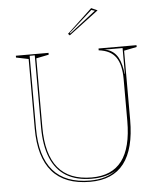

<svg xmlns="http://www.w3.org/2000/svg" viewBox="-61 -983 862 1048"><g transform="rotate(-5 369.5 -459.0)"><path d="M391 13Q252 13 183 -66.5Q114 -146 114 -304V-684L46 -698V-708H225V-698L156 -684V-307Q156 -158 217 -84Q278 -10 401 -10Q512 -10 566.5 -82Q621 -154 621 -300V-530Q621 -569 614 -599Q607 -629 592.5 -649.5Q578 -670 555 -682Q532 -694 499 -698V-708H707V-698L637 -684V-305Q637 -146 576 -66.5Q515 13 391 13ZM391 6Q436 6 472 -5Q508 -16 536 -37Q509 -20 475.5 -11.5Q442 -3 401 -3Q318 -3 262 -36.5Q206 -70 177.5 -138Q149 -206 149 -307V-701H121V-304Q121 -149 188.5 -71.5Q256 6 391 6ZM527 -699Q548 -697 564.5 -688Q581 -679 593 -664.5Q605 -650 613 -629Q621 -608 626 -579L628 -558H630V-699ZM349 -793 340 -802 478 -931 512 -916ZM350 -806 353 -803 497 -915 478 -921Z"/></g></svg>

Font: Kalnia Glaze Thin ExtraLight
Style: Regular
Weight: 250
Version: Version 1.110